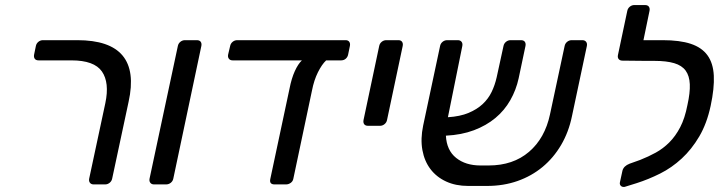

<svg xmlns="http://www.w3.org/2000/svg" viewBox="-20 -730 2870 760"><path d="M115 -514 122 -548Q124 -558 132 -564.5Q140 -571 150 -571H286Q543 -571 489 -327L424 -23Q422 -13 414 -6.5Q406 0 396 0H351Q341 0 336 -6.5Q331 -13 333 -23L397 -322Q414 -403 383.5 -447Q353 -491 263 -491H133Q122 -491 117.5 -497.5Q113 -504 115 -514Z M572 -23 684 -548Q686 -558 694 -564.5Q702 -571 712 -571H759Q770 -571 774.5 -564.5Q779 -558 777 -548L666 -23Q664 -13 656 -6.5Q648 0 637 0H590Q580 0 575 -6.5Q570 -13 572 -23Z M883 -514 891 -548Q893 -558 901 -564.5Q909 -571 919 -571H1348Q1358 -571 1362.5 -564.5Q1367 -558 1365 -548L1358 -514Q1356 -504 1348.5 -497.5Q1341 -491 1330 -491H1271Q1254 -475 1238.5 -444Q1223 -413 1215 -372L1141 -22Q1139 -12 1130.5 -6Q1122 0 1112 0H1067Q1045 0 1050 -22L1126 -379Q1134 -420 1147 -448.5Q1160 -477 1175 -491H901Q891 -491 886 -497.5Q881 -504 883 -514Z M1419 -255 1481 -548Q1483 -558 1491 -564.5Q1499 -571 1509 -571H1557Q1567 -571 1571.5 -564.5Q1576 -558 1574 -548L1512 -255Q1510 -245 1502 -238.5Q1494 -232 1484 -232H1437Q1426 -232 1421.5 -238.5Q1417 -245 1419 -255Z M1655 -233 1722 -548Q1724 -558 1732 -564.5Q1740 -571 1750 -571H1792Q1802 -571 1807 -564.5Q1812 -558 1810 -548L1753 -266Q1801 -269 1834.5 -283Q1868 -297 1890.5 -318Q1913 -339 1926 -366Q1939 -393 1946 -424L1973 -548Q1975 -558 1983 -564.5Q1991 -571 2001 -571H2042Q2053 -571 2057.5 -564.5Q2062 -558 2060 -548L2033 -420Q2023 -374 2000 -333.5Q1977 -293 1941 -263Q1905 -233 1856 -214.5Q1807 -196 1745 -193Q1748 -135 1785.5 -105Q1823 -75 1882 -75H1914Q2011 -75 2074 -129Q2137 -183 2157 -277L2215 -548Q2217 -558 2225 -564.5Q2233 -571 2243 -571H2285Q2295 -571 2300 -564.5Q2305 -558 2303 -548L2244 -270Q2231 -207 2201 -156Q2171 -105 2127.5 -69Q2084 -33 2028.5 -13.5Q1973 6 1908 6H1833Q1784 6 1746 -11.5Q1708 -29 1684 -60.5Q1660 -92 1652 -136Q1644 -180 1655 -233Z M2426 -512 2463 -687Q2465 -697 2473 -703.5Q2481 -710 2491 -710H2533Q2544 -710 2548.5 -703.5Q2553 -697 2551 -687L2527 -571H2603Q2671 -571 2714.5 -556.5Q2758 -542 2780.5 -511Q2803 -480 2805.5 -430.5Q2808 -381 2793 -311Q2778 -241 2748 -190Q2718 -139 2678.5 -102.5Q2639 -66 2593 -43Q2547 -20 2500 -5L2455 9Q2453 10 2449 10Q2441 10 2436.5 4.5Q2432 -1 2434 -9L2444 -55Q2449 -73 2472 -82L2514 -97Q2547 -110 2576 -126Q2605 -142 2629.5 -166.5Q2654 -191 2672.5 -226.5Q2691 -262 2701 -314Q2712 -363 2710.5 -396.5Q2709 -430 2694 -450.5Q2679 -471 2648.5 -480Q2618 -489 2571 -489H2538L2444 -490Q2434 -490 2429 -496Q2424 -502 2426 -512Z"/></svg>

Font: SVN-Rubik
Style: Italic
Weight: 400
Italic angle: -12°
Designer: Hubert and Fischer
Foundry: Hubert & Fischer
Version: Version 2.101; ttfautohint (v1.8.3)